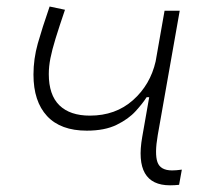

<svg xmlns="http://www.w3.org/2000/svg" viewBox="-20 -550 626 580"><path d="M242.2 -155.3Q163.1 -155.3 122.1 -199.5Q81.1 -243.7 81.1 -324.7Q81.1 -372.1 94.2 -418.7Q107.4 -465.3 129.9 -530.3L176.3 -520.5Q158.7 -468.8 147.9 -433.8Q137.2 -398.9 132.3 -374Q127.4 -349.1 127.4 -326.2Q127.4 -263.2 159.4 -231.9Q191.4 -200.7 251.5 -200.7Q329.1 -200.7 381.6 -247.3Q434.1 -293.9 450.2 -364.7L477.1 -517.6H522.9L456.5 -141.6Q446.8 -85.4 455.6 -60.3Q464.4 -35.2 500 -35.2Q512.2 -35.2 529.3 -37.6L521 8.3Q507.3 9.8 493.7 9.8Q383.8 9.8 409.7 -136.7L430.7 -256.3H422.9Q411.6 -238.3 389.9 -214.4Q368.2 -190.4 332.3 -172.9Q296.4 -155.3 242.2 -155.3Z"/></svg>

Font: Cascadia Mono PL ExtraLight
Style: Italic
Weight: 200
Italic angle: -10°
Monospace: yes
Designer: Aaron Bell
Foundry: Saja Typeworks
Version: Version 2404.023; ttfautohint (v1.8.4)